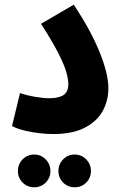

<svg xmlns="http://www.w3.org/2000/svg" viewBox="-20 -563 518 815"><path d="M31 -28 65 -168Q94 -158 129 -152Q164 -146 190 -146Q229 -146 249.5 -159.5Q270 -173 270 -206Q270 -226 261.5 -256.5Q253 -287 228 -336.5Q203 -386 154 -462L293 -543Q365 -435 402.5 -342.5Q440 -250 440 -189Q440 -136 416 -92Q392 -48 340 -21Q288 6 205 6Q180 6 148.5 2.5Q117 -1 85.5 -8.5Q54 -16 31 -28ZM297 232Q268 232 248 212Q228 192 228 163Q228 134 248 113.5Q268 93 297 93Q326 93 346 113.5Q366 134 366 163Q366 192 346 212Q326 232 297 232ZM125 232Q96 232 76 212Q56 192 56 163Q56 134 76 113.5Q96 93 125 93Q154 93 174 113.5Q194 134 194 163Q194 192 174 212Q154 232 125 232Z"/></svg>

Font: Noto Sans Arabic UI Cn XBd
Style: Regular
Weight: 800
Width: 3
Designer: Monotype Design Team, Nadine Chahine and Nizar Qandah
Foundry: Monotype Imaging Inc.
Version: Version 2.010; ttfautohint (v1.8.4.7-5d5b)